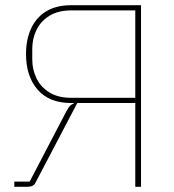

<svg xmlns="http://www.w3.org/2000/svg" viewBox="-20 -718 670 738"><path d="M35 0V-20H94L235 -290Q243 -305 249.5 -311.5Q256 -318 263 -319V-327L272 -322H254Q169 -322 124.5 -373.5Q80 -425 80 -510Q80 -567 100 -609.5Q120 -652 158.5 -675Q197 -698 254 -698H522V0H500V-322H277L117 -17Q113 -8 105 -4Q97 0 85 0ZM254 -342H500V-678H254Q203 -678 169.5 -657Q136 -636 120 -602.5Q104 -569 104 -531V-489Q104 -451 120 -417.5Q136 -384 169.5 -363Q203 -342 254 -342Z"/></svg>

Font: IBM Plex Sans Thin
Style: Regular
Weight: 250
Designer: Mike Abbink, Paul van der Laan, Pieter van Rosmalen
Foundry: Bold Monday
Version: Version 3.201